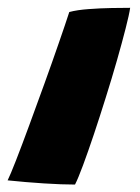

<svg xmlns="http://www.w3.org/2000/svg" viewBox="-56 -482 366 503"><path d="M140.5 1.5Q106 1.5 59 -1.5Q12 -4.5 -36 -9.5Q-29.5 -22.5 -14.2 -61.5Q1 -100.5 20.5 -153.5Q40 -206.5 60.5 -263.2Q81 -320 98.2 -369.8Q115.5 -419.5 125.5 -450.5Q146 -456 176.5 -458.2Q207 -460.5 236.8 -461Q266.5 -461.5 285 -461.5Q282.5 -444 273.2 -407.8Q264 -371.5 250.5 -324.2Q237 -277 221.2 -226.8Q205.5 -176.5 190 -130.2Q174.5 -84 161.5 -49Q148.5 -14 140.5 1.5Z"/></svg>

Font: Grandstander ExtraBold
Style: Italic
Weight: 800
Italic angle: -15°
Designer: Tyler Finck
Foundry: Etcetera Type Co
Version: Version 1.200; ttfautohint (v1.8.3)